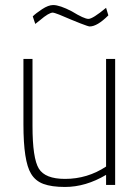

<svg xmlns="http://www.w3.org/2000/svg" viewBox="-20 -734 557 762"><path d="M238 8Q185 8 152.5 -4Q120 -16 103 -45Q73 -94 73 -240V-500H109V-234Q109 -106 134 -65Q159 -24 238 -24Q327 -24 401 -73V-500H437V0H401V-40Q320 8 238 8ZM336 -629Q325 -629 215 -676Q194 -684 190 -684Q174 -684 139 -654L120 -639L110 -669Q122 -681 147 -697.5Q172 -714 191 -714Q217 -714 265 -689Q314 -659 331 -659Q348 -659 401 -703L410 -673Q366 -629 336 -629Z"/></svg>

Font: Storia Sans Thin
Style: Regular
Weight: 100
Designer: Accademia di Belle Arti di Urbino and others
Foundry: Accademia di Belle Arti di Urbino and others.
Version: Version 60.001;May 25, 2020;FontCreator 12.0.0.2522 64-bit